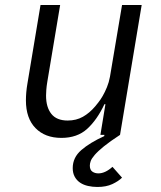

<svg xmlns="http://www.w3.org/2000/svg" viewBox="-20 -536 640 763"><path d="M457 0Q417 26 393 45.5Q369 65 356.5 79.5Q344 94 340.5 104Q337 114 337 122Q337 139 347 146Q357 153 371 153Q398 153 427 127L465 170Q451 184 426.5 195.5Q402 207 367 207Q348 207 330 203Q312 199 298.5 190Q285 181 277 166.5Q269 152 269 132Q269 90 303 60.5Q337 31 394 5L395 0H379L399 -122H395Q366 -60 326.5 -24Q287 12 224 12Q159 12 121 -27Q83 -66 83 -137Q83 -169 89 -204L141 -516H219L168 -211Q165 -193 164 -178.5Q163 -164 163 -156Q163 -110 184 -83.5Q205 -57 249 -57Q283 -57 309.5 -72Q336 -87 358 -113Q362 -118 370.5 -128.5Q379 -139 388 -154.5Q397 -170 405 -189.5Q413 -209 417 -231L465 -516H543Z"/></svg>

Font: IBM Plex Mono
Style: Italic
Weight: 400
Italic angle: -9°
Monospace: yes
Designer: Mike Abbink, Paul van der Laan, Pieter van Rosmalen
Foundry: Bold Monday
Version: Version 2.3